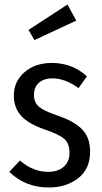

<svg xmlns="http://www.w3.org/2000/svg" viewBox="-20 -816 449 848"><path d="M278 -796 317 -725 132 -639 106 -684ZM209 -538Q299 -538 364 -479L327 -427Q267 -470 211 -470Q174 -470 152 -450.5Q130 -431 130 -397Q130 -364 151 -345.5Q172 -327 230 -307Q306 -282 342 -245.5Q378 -209 378 -146Q378 -70 325.5 -29Q273 12 195 12Q92 12 21 -57L68 -107Q126 -57 193 -57Q236 -57 261.5 -79.5Q287 -102 287 -141Q287 -181 265 -201.5Q243 -222 178 -244Q105 -269 73 -305Q41 -341 41 -394Q41 -456 88 -497Q135 -538 209 -538Z"/></svg>

Font: Fira Sans Condensed
Style: Regular
Weight: 400
Width: 3
Designer: Carrois Corporate & Edenspiekermann AG
Foundry: Carrois Corporate GbR & Edenspiekermann AG
Version: Version 4.202;PS 004.202;hotconv 1.0.88;makeotf.lib2.5.64775